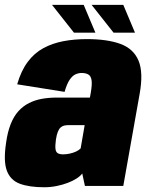

<svg xmlns="http://www.w3.org/2000/svg" viewBox="-31 -763 607 788"><path d="M150 5.5Q176.5 5.5 201.2 0.5Q226 -4.5 247 -12.5Q268 -20.5 283.5 -30.5Q299 -40.5 306.5 -51L317.5 0H475L542 -377Q558 -465.5 537.5 -514.2Q517 -563 463.2 -582.8Q409.5 -602.5 325.5 -602.5Q274 -602.5 229.2 -594Q184.5 -585.5 147.2 -565.5Q110 -545.5 82.8 -509Q55.5 -472.5 39.5 -417L234 -386Q243.5 -419 255 -435.8Q266.5 -452.5 279 -458Q291.5 -463.5 303.5 -463.5Q320.5 -463.5 331.2 -457.5Q342 -451.5 344.8 -433.8Q347.5 -416 341.5 -382L338 -362.5H200.5Q170 -362.5 141.5 -357.5Q113 -352.5 88.5 -340.2Q64 -328 45 -307.2Q26 -286.5 13 -254Q0 -221.5 -6 -177Q-17.5 -102 -3 -62.8Q11.5 -23.5 50.2 -9Q89 5.5 150 5.5ZM228 -129.5Q214.5 -129.5 206.5 -134Q198.5 -138.5 196.8 -151.2Q195 -164 198.5 -190Q201.5 -210.5 206.5 -222.5Q211.5 -234.5 218.2 -240.2Q225 -246 233.2 -247.8Q241.5 -249.5 252.5 -249.5H316.5L300 -154Q293 -146.5 281 -141Q269 -135.5 255 -132.5Q241 -129.5 228 -129.5ZM435 -629H523L475 -743H345ZM272.5 -629H360.5L312.5 -743H182.5Z"/></svg>

Font: Anybody Condensed Black
Style: Italic
Weight: 900
Width: 3
Italic angle: -10°
Version: Version 1.113;gftools[0.9.25]